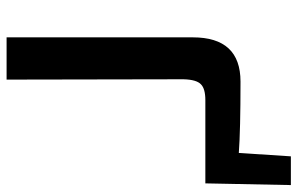

<svg xmlns="http://www.w3.org/2000/svg" viewBox="-176 -704 881 568"><g transform="rotate(90 264.0 -420.5)"><path d="M523 -588H277Q243 -588 230 -575Q216 -562 215 -523L216 0H91V-551Q91 -692 222 -692Q365 -692 433 -687L443 -841H528Z"/></g></svg>

Font: Taylor Sans Upright Semi Bold
Style: Regular
Weight: 600
Italic angle: -8°
Designer: Natanael Gama
Version: Version 1.001 September 8, 2015